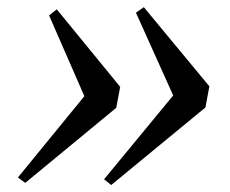

<svg xmlns="http://www.w3.org/2000/svg" viewBox="-20 -578 641 536"><path d="M290.5 -61.5 270.5 -77.5 463.5 -311.5 359.5 -542.5 381.5 -558 564.5 -337 553.5 -278ZM50.5 -67.5 30 -82.5 215.5 -309.5 117 -535 138.5 -552 315.5 -335.5 304.5 -277Z"/></svg>

Font: Merriweather 120pt Medium
Style: Italic
Weight: 500
Italic angle: -7.8°
Version: Version 2.101